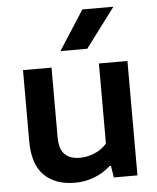

<svg xmlns="http://www.w3.org/2000/svg" viewBox="-56 -856 746 912"><g transform="rotate(-5 317.0 -399.5)"><path d="M65 -207.5V-545.5H201V-215Q201 -157 226.2 -132Q251.5 -107 298.5 -107Q333.5 -107 368.2 -121.5Q403 -136 427 -163.5V-545.5H563V0H450.5L441.5 -56H435.5Q401 -24.5 357.2 -7.8Q313.5 9 265 9Q172 9 118.5 -43.2Q65 -95.5 65 -207.5ZM250 -620 371 -808H519L378 -620Z"/></g></svg>

Font: Encode Sans Semi Expanded SmBd
Style: Regular
Weight: 600
Width: 6
Designer: Multiple Designers
Foundry: Impallari Type
Version: Version 2.000